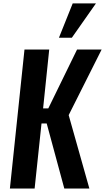

<svg xmlns="http://www.w3.org/2000/svg" viewBox="-20 -1098 612 1118"><path d="M323.2 -878.4 403.3 -1078.1H538.6L398.4 -878.4ZM37.6 0 122.6 -809.6H266.6L231 -466.8H261.2L428.7 -809.6H571.8L379.9 -427.7L500.5 0H354.5L252 -378.9H221.7L181.6 0Z"/></svg>

Font: Oswald
Style: Medium
Weight: 500
Designer: Vernon Adams
Foundry: Vernon Adams
Version: 3.0; ttfautohint (v0.94.23-7a4d-dirty) -l 8 -r 50 -G 150 -x 